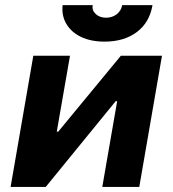

<svg xmlns="http://www.w3.org/2000/svg" viewBox="-20 -741 684 761"><path d="M112 -520H257.4L205 -219.2H210.8L459 -520H622L532 0H385.4L444.4 -340H438.6L161.2 0H22ZM228.2 -720.6H347.6Q343.4 -700.4 359.3 -685.6Q375.2 -670.8 400 -670.8Q424.8 -670.8 442.5 -684.5Q460.2 -698.2 464.4 -720.6H584.4Q572.8 -651.8 522.3 -613.9Q471.8 -576 394.2 -576Q340.4 -576 301.3 -594.7Q262.2 -613.4 242.9 -646.4Q223.6 -679.4 228.2 -720.6Z"/></svg>

Font: Fixel Italic Variable 20240409 Display Thin
Style: Italic
Weight: 100
Italic angle: -10°
Designer: AlfaBravo + MacPaw
Foundry: Kyrylo Tkachov, Marchela Mozhyna, Serhii Makarenko, Maria Weinstein, Zakhar Kryvoshyya
Version: Version 1.211;Glyphs 3.2 (3225)